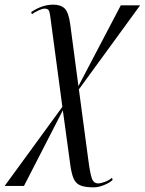

<svg xmlns="http://www.w3.org/2000/svg" viewBox="-68 -559 622 825"><path d="M334 246Q297 246 277 237.5Q257 229 248 207.5Q239 186 234 149L202 -85L35 240H-48L200 -100L149 -481Q147 -499 143.5 -510.5Q140 -522 124 -522Q114 -522 98 -514.5Q82 -507 69 -498L66 -507Q113 -539 161 -539Q193 -539 210 -522.5Q227 -506 234 -453L269 -189L451 -536H534L271 -175L312 132Q319 185 326.5 207Q334 229 354 229Q366 229 384 222Q402 215 413 205L416 214Q404 226 379.5 236Q355 246 334 246Z"/></svg>

Font: Noto Serif Display ExtraCondensed
Style: Italic
Weight: 400
Width: 2
Italic angle: -12°
Designer: Monotype Design Team
Foundry: Monotype Imaging Inc.
Version: Version 2.009